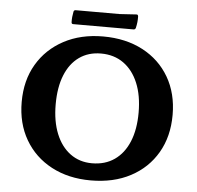

<svg xmlns="http://www.w3.org/2000/svg" viewBox="-59 -956 1054 1029"><g transform="rotate(5 467.5 -441.0)"><path d="M466.3 12.7Q346.1 12.7 254.7 -35.9Q163.3 -84.5 112.4 -171.9Q61.5 -259.3 61.5 -374.9Q61.5 -490.4 112.6 -577.2Q163.7 -664 255 -712.8Q346.4 -761.7 466.3 -761.7Q588.4 -761.7 680.1 -713.3Q771.9 -664.8 822.7 -577.6Q873.4 -490.3 873.4 -375.1Q873.4 -258.8 822.6 -171.5Q771.7 -84.2 680.3 -35.8Q588.9 12.7 466.3 12.7ZM465 -79.4Q535.5 -79.4 586 -114.6Q636.6 -149.8 663.7 -215.3Q690.8 -280.9 690.8 -371.6Q690.8 -463.4 663.1 -530Q635.4 -596.7 584.4 -633.1Q533.4 -669.6 462.9 -669.6Q395 -669.6 345.8 -634.6Q296.6 -599.6 270.4 -534.4Q244.1 -469.2 244.1 -377.3Q244.1 -286.3 271.2 -219.5Q298.2 -152.8 348 -116.1Q397.9 -79.4 465 -79.4ZM295.8 -879.4Q297.3 -889 307.3 -889H543.2L632.9 -894.7Q641.9 -895.9 643.1 -885.3Q643.7 -869.9 642 -854.2Q640.3 -838.6 636.6 -823.1Q634.1 -813.5 624.6 -813.5H300.2Q290.7 -813.5 290.7 -823.5Q290.2 -837.4 291.6 -851.7Q293 -866.1 295.8 -879.4Z"/></g></svg>

Font: Hahmlet
Style: Regular
Weight: 400
Designer: Minjoo Ham & Mark Frömberg
Foundry: hypertype
Version: Version 1.002